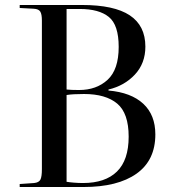

<svg xmlns="http://www.w3.org/2000/svg" viewBox="-20 -750 682 770"><path d="M59 0V-12L117 -16Q136 -18 142 -29.5Q148 -41 148 -72V-668Q148 -693 141.5 -703.5Q135 -714 115 -715L59 -718V-730H309Q438 -730 500.5 -688.5Q563 -647 563 -563Q563 -496 521 -451Q479 -406 415 -391V-387Q506 -379 554.5 -334Q603 -289 603 -211Q603 -107 527.5 -53.5Q452 0 315 0ZM297 -389Q367 -389 411.5 -430Q456 -471 456 -562Q456 -650 416.5 -682Q377 -714 300 -714H247V-391Q257 -390 269 -389.5Q281 -389 297 -389ZM313 -16Q402 -16 449 -62Q496 -108 496 -202Q496 -296 450 -334.5Q404 -373 317 -373Q272 -373 247 -369V-21Q258 -19 276.5 -17.5Q295 -16 313 -16Z"/></svg>

Font: Display Regular
Style: Regular
Weight: 400
Designer: Latin by Veronika Burian and Jose Scaglione. Greek by Irene Vlachou. Cyrillic by Vera Evstafieva.
Foundry: TypeTogether
Version: Version 3.002